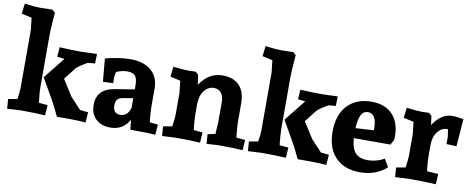

<svg xmlns="http://www.w3.org/2000/svg" viewBox="-66 -1070 3439 1390"><g transform="rotate(10 1653.5 -375.5)"><path d="M12 -691 21 -766Q96 -756 138 -756L226 -758L247 -739Q237 -632 237 -557V-193Q237 -171 239.5 -142Q242 -113 244 -95L246 -77L311 -71L306 5Q240 0 127 0L27 5L22 -65L88 -77Q97 -126 97 -163V-587L87 -674ZM373 -422 319 -428 324 -499Q413 -494 483 -494L599 -498L597 -428L544 -423Q475 -383 462 -366L395 -280L470 -162Q472 -159 549 -77L609 -71L603 5Q548 0 490 0H392L363 -60L359 -68L337 -110L248 -265Z M932 0 924 -72Q879 10 786 10Q718 10 678.5 -28Q639 -66 639 -132Q639 -249 771 -270L913 -293V-322Q913 -371 896 -391.5Q879 -412 838 -412Q797 -412 757 -393L750 -353L751 -310L676 -307L661 -476Q769 -503 844 -503Q943 -503 998 -455.5Q1053 -408 1053 -323V-193Q1053 -171 1055 -142Q1057 -113 1059 -95L1062 -77L1122 -71L1116 5Q1067 0 932 0ZM913 -228 839 -216Q811 -211 799 -196.5Q787 -182 787 -154Q787 -93 841 -93Q867 -93 886 -110Q905 -127 913 -157Z M1151 -429 1160 -503Q1235 -494 1277 -494L1325 -496L1346 -477L1356 -405Q1422 -503 1522 -503Q1604 -503 1646.5 -457.5Q1689 -412 1689 -325V-193Q1689 -171 1691.5 -142Q1694 -113 1696 -95L1698 -77L1763 -71L1758 5Q1692 0 1579 0L1493 5L1488 -65L1544 -77Q1545 -91 1546 -112Q1547 -133 1548 -146Q1549 -159 1549 -163V-311Q1549 -352 1530.5 -377.5Q1512 -403 1475 -403Q1435 -403 1405.5 -366Q1376 -329 1376 -265V-193Q1376 -171 1378 -142Q1380 -113 1382 -95L1385 -77L1450 -71L1445 5Q1379 0 1266 0L1166 5L1161 -65L1227 -77Q1236 -143 1236 -163V-325L1226 -412Z M1782 -691 1791 -766Q1866 -756 1908 -756L1996 -758L2017 -739Q2007 -632 2007 -557V-193Q2007 -171 2009.5 -142Q2012 -113 2014 -95L2016 -77L2081 -71L2076 5Q2010 0 1897 0L1797 5L1792 -65L1858 -77Q1867 -126 1867 -163V-587L1857 -674ZM2143 -422 2089 -428 2094 -499Q2183 -494 2253 -494L2369 -498L2367 -428L2314 -423Q2245 -383 2232 -366L2165 -280L2240 -162Q2242 -159 2319 -77L2379 -71L2373 5Q2318 0 2260 0H2162L2133 -60L2129 -68L2107 -110L2018 -265Z M2617 -503Q2723 -503 2778 -438.5Q2833 -374 2826 -260L2805 -221H2536Q2541 -145 2571 -113Q2601 -81 2661 -81Q2693 -81 2723.5 -89.5Q2754 -98 2768 -106L2782 -114L2817 -56Q2738 15 2621 15Q2506 15 2441 -52.5Q2376 -120 2376 -242Q2376 -366 2441.5 -434.5Q2507 -503 2617 -503ZM2606 -424Q2570 -424 2554 -390.5Q2538 -357 2535 -294L2668 -302Q2669 -308 2669 -310Q2669 -424 2606 -424Z M3061 -477 3070 -411Q3129 -503 3211 -503Q3227 -503 3247.5 -500.5Q3268 -498 3281 -496L3293 -493L3278 -292L3204 -295V-350Q3204 -354 3196 -402Q3194 -403 3190 -403Q3150 -403 3120.5 -366Q3091 -329 3091 -265V-193Q3091 -171 3093 -142Q3095 -113 3097 -95L3100 -77L3183 -71L3178 5Q3102 0 2989 0L2879 5L2874 -65L2942 -77Q2951 -143 2951 -163V-325L2941 -412L2866 -429L2875 -504Q2950 -494 2992 -494L3040 -496Z"/></g></svg>

Font: Andada
Style: Bold
Weight: 700
Designer: Carolina Giovagnoli
Foundry: Carolina Giovagnoli
Version: Version 1.003